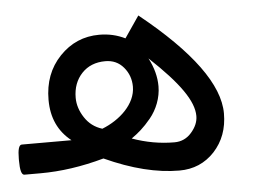

<svg xmlns="http://www.w3.org/2000/svg" viewBox="-55 -481 735 558"><g transform="rotate(-5 312.0 -202.5)"><path d="M-2.9 -87.9C-11.2 -87.9 -15.1 -74.2 -15.1 -47.4V-42C-15.1 -14.2 -11.2 0 -2.9 0H43.9C103 0 165 -8.8 230 -26.9C309.1 9.3 381.3 27.3 447.3 27.3C488.3 27.3 522.5 12.7 549.8 -16.6C576.7 -45.9 590.3 -82.5 590.3 -127C590.3 -210.4 516.1 -312.5 367.2 -432.1L324.2 -369.1C301.3 -380.4 276.4 -386.2 249 -386.2C203.6 -386.2 165 -369.6 133.3 -336.4C101.6 -303.2 85.9 -261.2 85.9 -210.4C85.9 -158.2 104.5 -117.7 142.1 -87.9ZM234.4 -113.3C212.4 -120.1 195.8 -132.8 183.6 -151.4C171.4 -169.9 165 -189.5 165 -209.5C165 -238.3 173.8 -262.2 191.4 -280.8C208.5 -298.8 231.4 -308.1 259.8 -308.1C281.7 -308.1 299.3 -300.3 313 -284.2C326.7 -268.1 333.5 -249 333.5 -227.5C333.5 -176.8 286.6 -133.8 234.4 -113.3ZM385.7 -305.2C471.2 -225.1 509.8 -169.9 509.8 -126.5C509.8 -109.4 502.9 -93.8 489.7 -78.6C476.6 -63.5 460 -55.7 439.9 -55.7C398.4 -55.7 357.4 -63 316.9 -77.6C335.9 -90.8 353.5 -105.5 374 -130.4C394.5 -155.3 407.7 -188.5 407.7 -222.2C407.7 -249.5 400.4 -277.3 385.7 -305.2Z"/></g></svg>

Font: Shabnam
Style: Regular
Weight: 400
Foundry: DejaVu fonts team - Redesigned by Saber Rastikerdar - Based on Vazir font
Version: Version 5.0.1